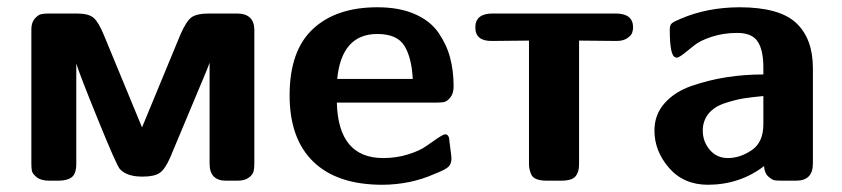

<svg xmlns="http://www.w3.org/2000/svg" viewBox="-20 -495 2308 526"><path d="M65.9 -48.8V-414.1Q65.9 -433.1 75 -443.6Q84 -454.1 92.5 -456.1Q101.1 -458 113.8 -458H189.9Q223.1 -458 236.6 -446Q250 -434.1 264.2 -399.9L369.1 -146L474.1 -399.9Q490.2 -437 504.6 -447.5Q519 -458 553.2 -458H628.9Q675.8 -458 676.8 -414.1V-48.8Q676.8 -34.7 674.8 -25.9Q672.9 -17.1 661.9 -8.5Q650.9 0 629.9 0H599.1Q554.2 0 554.2 -46.9V-323.2Q550.3 -312 542.7 -293.9Q535.2 -275.9 509 -213.4Q482.9 -150.9 446.8 -64.9Q432.6 -31.7 417.7 -21.5Q402.8 -11.2 372.1 -11.2H369.1Q327.1 -11.2 308.1 -32.2Q298.3 -44.4 248.8 -166.3Q199.2 -288.1 189 -320.8V-46.9Q189 -19 176.5 -9.5Q164.1 0 140.1 0H115.2Q92.3 0 80.6 -9.5Q68.8 -19 67.4 -26.9Q65.9 -34.7 65.9 -48.8Z M773.4 -233.9Q773.4 -356 837.2 -415.5Q900.9 -475.1 1013.7 -475.1Q1073.7 -475.1 1116.2 -456.5Q1158.7 -438 1181.2 -405.5Q1203.6 -373 1213.1 -336.9Q1222.7 -300.8 1222.7 -258.8Q1222.7 -238.8 1213.6 -227.8Q1204.6 -216.8 1196 -215.3Q1187.5 -213.9 1174.8 -213.9H902.8Q906.7 -62 1029.8 -62Q1065.9 -62 1097.9 -72Q1129.9 -82 1147.2 -94.5Q1164.6 -106.9 1179.7 -116.9Q1194.8 -127 1199.7 -127Q1210.9 -127 1211.4 -106.9Q1212.4 -97.2 1214.6 -81.5Q1216.8 -65.9 1216.8 -61Q1216.8 -45.9 1208.3 -37.8Q1199.7 -29.8 1169.4 -18.1Q1104.5 10.7 1027.8 11.2Q903.8 11.2 838.6 -51.8Q773.4 -114.7 773.4 -233.9ZM903.8 -278.8H1110.8Q1107.9 -336.9 1087.9 -369.4Q1067.9 -401.9 1013.7 -401.9Q916 -401.9 903.8 -278.8Z M1282.2 -419.9Q1282.2 -458 1329.6 -458H1666.5Q1714.4 -458 1714.4 -419.9Q1714.4 -413.1 1711.9 -405.5Q1709.5 -397.9 1698.5 -390.4Q1687.5 -382.8 1669.4 -382.8Q1586.4 -383.8 1566.4 -383.8V-51.8Q1566.4 -38.6 1565.4 -31.7Q1564.5 -24.9 1559.8 -16.4Q1555.2 -7.8 1544.7 -3.9Q1534.2 0 1516.6 0H1478.5Q1460.4 0 1449.5 -4.4Q1438.5 -8.8 1434.8 -18.3Q1431.2 -27.8 1430.2 -33.4Q1429.2 -39.1 1429.2 -47.9V-383.8Q1409.2 -383.8 1326.2 -382.8Q1282.2 -382.8 1282.2 -419.9Z M1772.9 -137.2Q1772.9 -181.2 1801 -212.6Q1829.1 -244.1 1875.7 -260Q1922.4 -275.9 1970.2 -283.4Q2018.1 -291 2071.3 -291V-310.1Q2071.3 -357.9 2055.7 -381.3Q2040 -404.8 2000 -404.8Q1961.9 -404.8 1929.9 -394.3Q1897.9 -383.8 1882.1 -370.8Q1866.2 -357.9 1852.8 -347.4Q1839.4 -336.9 1833 -336.9Q1832 -336.9 1828.1 -338.9Q1814.9 -346.7 1814.9 -414.1Q1814.9 -426.3 1820.6 -431.2Q1826.2 -436 1845.2 -443.8Q1917 -474.6 2005.4 -475.1Q2115.2 -475.1 2161.1 -432.1Q2207 -389.2 2207 -308.1V-46.9Q2207 0 2161.1 0H2124Q2109.9 0 2102.5 -1Q2095.2 -2 2084.7 -11.5Q2074.2 -21 2073.2 -40Q2007.3 10.7 1919.9 11.2Q1853 11.2 1813 -34.9Q1772.9 -81.1 1772.9 -137.2ZM1905.3 -137.2Q1905.3 -107.4 1924.3 -84.7Q1943.4 -62 1974.1 -62Q2007.3 -62 2039.3 -83.5Q2071.3 -105 2071.3 -154.8V-231.9Q2040.5 -229 2018.3 -225.6Q1996.1 -222.2 1966.6 -212.6Q1937 -203.1 1921.1 -183.6Q1905.3 -164.1 1905.3 -137.2Z"/></svg>

Font: CMU Sans Serif
Style: Bold
Weight: 700
Version: Version 0.7.0